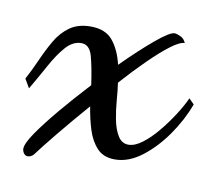

<svg xmlns="http://www.w3.org/2000/svg" viewBox="-54 -392 570 512"><g transform="rotate(10 231.5 -136.5)"><path d="M51 59Q44 59 40 53Q36 47 36 41Q36 27 57 -3.5Q78 -34 112 -74.5Q146 -115 185 -157Q178 -206 170 -234.5Q162 -263 140 -263Q117 -263 98 -241.5Q79 -220 61 -187Q43 -154 23 -120L9 -144Q23 -170 35.5 -198.5Q48 -227 63 -253Q78 -279 100.5 -295Q123 -311 157 -311Q197 -311 217 -286.5Q237 -262 246 -223Q292 -269 329.5 -300.5Q367 -332 380 -332Q386 -332 396.5 -327Q407 -322 411 -311Q398 -311 374 -293Q350 -275 318.5 -244Q287 -213 254 -176Q257 -156 259 -129.5Q261 -103 266 -77.5Q271 -52 281.5 -35Q292 -18 310 -18Q327 -18 347 -33Q367 -48 386.5 -71.5Q406 -95 422.5 -120.5Q439 -146 449 -168L463 -154Q447 -110 418 -68.5Q389 -27 353.5 0Q318 27 281 27Q250 27 232.5 8Q215 -11 206 -40Q197 -69 192 -101Q151 -54 117.5 -13Q84 28 67 51Q60 59 51 59Z"/></g></svg>

Font: Dancing Script SemiBold
Style: Regular
Weight: 600
Designer: Pablo Impallari
Foundry: Pablo Impallari
Version: Version 2.001